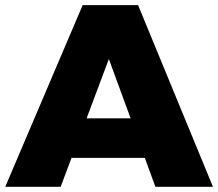

<svg xmlns="http://www.w3.org/2000/svg" viewBox="-28 -721 842 741"><path d="M571.8 0 530.8 -111.8H248L206.1 0H-7.8L291 -701.2H504.9L793.9 0ZM306.2 -264.2H476.1L392.1 -493.2Z"/></svg>

Font: Montserrat arm ExtraBold
Style: Regular
Weight: 800
Designer: Julieta Ulanovsky
Foundry: Julieta Ulanovsky
Version: Version 6.000;PS 006.000;hotconv 1.0.88;makeotf.lib2.5.64775